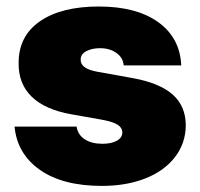

<svg xmlns="http://www.w3.org/2000/svg" viewBox="-20 -573 628 602"><path d="M548.3 -367.9H367.9Q365.8 -392.4 344.8 -407.1Q323.9 -421.9 294 -421.9Q267.8 -421.9 250.2 -412.3Q232.6 -402.7 233 -386.4Q231.5 -357.6 285.5 -348L396.3 -328.1Q480.1 -312.9 521.1 -276.8Q562.1 -240.8 562.5 -180.4Q562.1 -123.2 527.9 -79.5Q493.6 -35.9 434.3 -13Q375 9.9 299.7 9.9Q176.8 9.9 105.3 -40.3Q33.7 -90.6 25.6 -176.1H220.2Q224.1 -150.2 245.7 -136.2Q267.4 -122.2 301.1 -122.2Q328.8 -122.2 346.1 -131.6Q363.3 -141 363.6 -157.7Q363.3 -172.9 348.4 -182.2Q333.5 -191.4 301.1 -197.4L204.5 -214.5Q121.4 -229 79.5 -269.7Q37.6 -310.4 38.4 -375Q38 -459.5 104.9 -506Q171.9 -552.6 289.8 -552.6Q407.7 -552.6 476 -503.6Q544.4 -454.5 548.3 -367.9Z"/></svg>

Font: Karasuma Gothic
Style: Black
Weight: 900
Designer: Rasmus Andersson / Ryoko Nishizuka
Foundry: Genbu
Version: Version 1.00